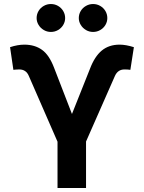

<svg xmlns="http://www.w3.org/2000/svg" viewBox="-20 -940 720 960"><path d="M267.6 -231.4 124 -560.5Q110.4 -592.8 76.2 -592.8Q68.4 -592.8 58.6 -592Q48.8 -591.3 46.9 -590.8L30.3 -704.1Q68.4 -716.8 101.6 -716.8Q153.8 -716.8 190.2 -690.7Q226.6 -664.6 251 -599.6L339.8 -370.1L429.7 -595.7Q453.1 -657.7 489 -687.3Q524.9 -716.8 578.1 -716.8Q609.4 -716.8 649.4 -704.1L631.8 -590.8Q627 -591.8 618.7 -592.3Q610.4 -592.8 602.5 -592.8Q569.3 -592.8 554.7 -560.5L410.2 -232.4V0H267.6ZM163.1 -849.6Q163.1 -868.7 172.6 -884.8Q182.1 -900.9 198.7 -910.4Q215.3 -919.9 234.4 -919.9Q253.9 -919.9 270.3 -910.4Q286.6 -900.9 296.1 -884.8Q305.7 -868.7 305.7 -849.6Q305.7 -831.1 296.1 -815.2Q286.6 -799.3 270.3 -789.8Q253.9 -780.3 234.4 -780.3Q215.3 -780.3 199 -789.8Q182.6 -799.3 172.9 -815.4Q163.1 -831.5 163.1 -849.6ZM374 -849.6Q374 -868.7 383.5 -884.8Q393.1 -900.9 409.7 -910.4Q426.3 -919.9 445.3 -919.9Q464.8 -919.9 481.2 -910.4Q497.6 -900.9 507.1 -884.8Q516.6 -868.7 516.6 -849.6Q516.6 -831.1 507.1 -815.2Q497.6 -799.3 481.2 -789.8Q464.8 -780.3 445.3 -780.3Q426.3 -780.3 409.9 -789.8Q393.6 -799.3 383.8 -815.4Q374 -831.5 374 -849.6Z"/></svg>

Font: Pretendard GOV
Style: Bold
Weight: 700
Designer: Base glyphs from Inter by Rasmus Andersson; Hangeul glyphs from Noto Sans CJK(Source Han Sans) by Jang Soo-young and Kan
Foundry: Kil Hyung-jin
Version: Version 1.309